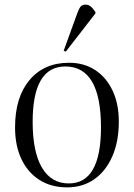

<svg xmlns="http://www.w3.org/2000/svg" viewBox="-20 -795 578 829"><path d="M270 14Q201 14 150.5 -18Q100 -50 72.5 -108Q45 -166 45 -245Q45 -375 107.5 -449.5Q170 -524 278 -524Q343 -524 391 -492.5Q439 -461 466 -404Q493 -347 493 -270Q493 -184 465 -120Q437 -56 387 -21Q337 14 270 14ZM277 -3Q416 -3 416 -245Q416 -508 262 -508Q121 -508 121 -269Q121 -140 161 -71.5Q201 -3 277 -3ZM264 -572 255 -576 313 -736Q321 -758 328 -766.5Q335 -775 350 -775Q361 -775 370.5 -768Q380 -761 392 -743V-737Z"/></svg>

Font: Literata 72pt Light
Style: Regular
Weight: 300
Designer: Latin by Veronika Burian and Jose Scaglione. Greek by Irene Vlachou. Cyrillic by Vera Evstafieva.
Foundry: TypeTogether
Version: Version 3.002